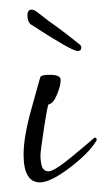

<svg xmlns="http://www.w3.org/2000/svg" viewBox="-20 -379 221 399"><path d="M63 0Q29 0 29 -58Q29 -95 45.5 -153.5Q62 -212 63.5 -218Q65 -224 86 -223.5Q107 -223 106 -212Q106 -201 98.5 -182.5Q91 -164 81 -162Q79 -162 71.5 -113Q64 -64 64 -55.5Q64 -47 66 -37Q69 -23 81 -23Q93 -23 132 -55.5Q171 -88 174 -91Q177 -94 179 -92.5Q181 -91 181 -89.5Q181 -88 180 -86Q165 -61 125 -30.5Q85 0 63 0ZM43 -329Q37 -335 37 -347Q37 -359 46 -359Q51 -359 59 -352.5Q67 -346 83 -334Q109 -316 145 -287Q149 -284 149 -280Q149 -273 141 -273Q129 -273 43 -329Z"/></svg>

Font: Lovers Quarrel
Style: Regular
Weight: 400
Designer: Robert E. Leuschke
Foundry: Robert E. Leuschke
Version: Version 1.001